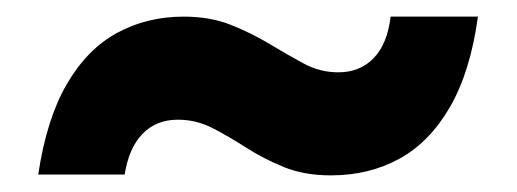

<svg xmlns="http://www.w3.org/2000/svg" viewBox="-20 -433 622 231"><path d="M378 -222Q346 -222 321.5 -232Q297 -242 276 -255.5Q255 -269 235.5 -279Q216 -289 194 -289Q168 -289 151.5 -272Q135 -255 130 -223H26Q36 -290 60.5 -332Q85 -374 121 -393.5Q157 -413 201 -413Q233 -413 258 -403Q283 -393 304.5 -380Q326 -367 345.5 -356.5Q365 -346 387 -346Q413 -346 429.5 -363Q446 -380 450 -413H555Q546 -347 521.5 -304.5Q497 -262 460.5 -242Q424 -222 378 -222Z"/></svg>

Font: DM Sans 16pt ExtraBold
Style: Regular
Weight: 800
Version: Version 4.004;gftools[0.9.30]